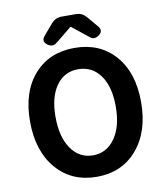

<svg xmlns="http://www.w3.org/2000/svg" viewBox="-101 -1031 972 1127"><g transform="rotate(-10 385.0 -467.0)"><path d="M385 14Q236 14 146 -90Q54 -196 54 -373.5Q54 -551 146 -654Q236 -754 385 -754Q534 -754 624 -654Q716 -551 716 -373.5Q716 -196 624 -90Q534 14 385 14ZM385 -114Q467 -114 516 -185Q565 -254 565 -374Q565 -492 516.5 -559.5Q468 -627 385 -627Q302 -627 254 -559.5Q206 -492 206 -374Q206 -255 254 -185Q303 -114 385 -114ZM485 -801 387 -879H383L287 -801Q263 -782 236 -799Q199 -823 226 -854L252 -885L282 -920Q307 -948 343 -948H385H428Q464 -948 488 -921L545 -854Q571 -822 535 -799Q508 -781 485 -801Z"/></g></svg>

Font: GenSenRounded2 TW B
Style: Regular
Weight: 700
Version: Version 2.000;PS 2;hotconv 16.6.51;makeotf.lib2.5.65220 DEVE